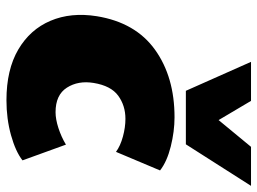

<svg xmlns="http://www.w3.org/2000/svg" viewBox="-124 -682 817 610"><g transform="rotate(90 285.0 -376.5)"><path d="M298 12Q201 12 137 -25.5Q73 -63 45.5 -128Q18 -193 31 -275Q51 -398 137.5 -460Q224 -522 352 -522Q397 -522 445 -510Q493 -498 521 -476L462 -336Q443 -350 413.5 -358Q384 -366 357 -366Q315 -366 283.5 -343Q252 -320 243 -265Q235 -216 258 -180Q281 -144 336 -144Q358 -144 386 -153Q414 -162 439 -177L489 -39Q461 -17 409 -2.5Q357 12 298 12ZM268 -558 176 -765H300L361 -662L446 -765H570L438 -558Z"/></g></svg>

Font: Mulish ExtraBlack
Style: Italic
Weight: 1000
Italic angle: -9°
Designer: Vernon Adams
Foundry: Vernon Adams
Version: Version 3.603; ttfautohint (v1.8.3)